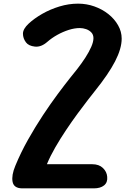

<svg xmlns="http://www.w3.org/2000/svg" viewBox="-20 -1034 688 1054"><path d="M100.5 0Q55.5 -1 49 -36.5Q42.5 -72 64 -123.5Q94 -196.5 134 -267.5Q174 -338.5 216.2 -402.2Q258.5 -466 297.2 -518Q336 -570 364.2 -605.5Q392.5 -641 403.5 -654.5Q428.5 -686.5 448.8 -718Q469 -749.5 481 -777Q493 -804.5 493 -824.5Q493 -843.5 481.5 -855.8Q470 -868 452.8 -874Q435.5 -880 418 -880Q389.5 -880 357.2 -869.8Q325 -859.5 294.5 -842.5Q264 -825.5 239.5 -804Q206 -774.5 171.5 -778.2Q137 -782 122.5 -801.5Q106 -823.5 106 -849.2Q106 -875 137 -904Q167.5 -932.5 211.5 -957.8Q255.5 -983 306.5 -998.5Q357.5 -1014 408.5 -1014Q455 -1014 498 -998.8Q541 -983.5 574.8 -956.8Q608.5 -930 628.2 -895.2Q648 -860.5 648 -822Q648 -767.5 611.8 -697.2Q575.5 -627 501 -534.5Q488 -518 463 -486Q438 -454 406.8 -411.5Q375.5 -369 343.5 -321.2Q311.5 -273.5 283.5 -225Q255.5 -176.5 237.5 -132.5H486.5Q523.5 -132.5 545 -111.8Q566.5 -91 568.5 -63.5Q571.5 -32.5 551.2 -16.2Q531 0 495.5 0Z"/></svg>

Font: Edu NSW ACT Cursive
Style: Regular
Weight: 400
Designer: Tina and Corey Anderson, Eben Sorkin, Mirko Velimirovic
Foundry: Sorkin Type Co.
Version: Version 2.000